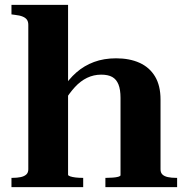

<svg xmlns="http://www.w3.org/2000/svg" viewBox="-20 -767 763 787"><path d="M259 -747V-51Q259 -47 268 -44Q277 -41 290 -39.5Q303 -38 317 -38H321V0H27V-38H32Q50 -38 64.5 -41Q79 -44 87.5 -51.5Q96 -59 96 -73V-665Q96 -678 90.5 -686Q85 -694 73 -699Q61 -704 42 -706L27 -708V-747ZM706 0H412V-38H417Q429 -38 442.5 -39Q456 -40 465 -42.5Q474 -45 474 -49V-366Q474 -400 465.5 -421Q457 -442 440 -451.5Q423 -461 395 -461Q364 -461 337 -448Q310 -435 287 -410Q264 -385 242 -349L236 -402Q261 -442 293 -470Q325 -498 365.5 -513Q406 -528 456 -528Q511 -528 552 -509.5Q593 -491 615.5 -453.5Q638 -416 638 -359V-73Q638 -59 646 -51.5Q654 -44 668.5 -41Q683 -38 700 -38H706Z"/></svg>

Font: Roboto Serif 120pt Expanded SemiBold
Style: Regular
Weight: 600
Width: 7
Designer: Greg Gazdowicz
Foundry: Commercial Type
Version: Version 1.008